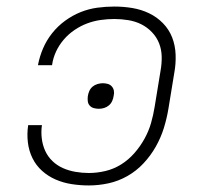

<svg xmlns="http://www.w3.org/2000/svg" viewBox="-20 -558 640 586"><path d="M251 8Q225 8 199 4Q173 0 150 -10Q127 -20 108.5 -36.5Q90 -53 79 -75.5Q68 -98 65 -124Q62 -150 66 -176H108Q105 -156 107.5 -135.5Q110 -115 118 -97.5Q126 -80 140 -66.5Q154 -53 172 -45Q190 -37 210.5 -33.5Q231 -30 251 -30Q276 -30 301.5 -36Q327 -42 349.5 -56Q372 -70 390 -90.5Q408 -111 421 -134.5Q434 -158 441 -182.5Q448 -207 452 -232L470 -342Q474 -364 473.5 -385.5Q473 -407 465.5 -426Q458 -445 443.5 -460Q429 -475 411 -484Q393 -493 371.5 -496.5Q350 -500 329 -500Q308 -500 287 -497Q266 -494 246 -486.5Q226 -479 207.5 -466.5Q189 -454 174.5 -437Q160 -420 151 -400.5Q142 -381 139 -360Q139 -359 139 -359Q139 -359 139 -359H96Q96 -359 96 -359.5Q96 -360 96 -360Q101 -386 111.5 -410.5Q122 -435 139 -456.5Q156 -478 178.5 -494.5Q201 -511 226 -521Q251 -531 277 -534.5Q303 -538 329 -538Q357 -538 384 -533.5Q411 -529 435 -517.5Q459 -506 477.5 -487Q496 -468 505.5 -443.5Q515 -419 516 -391Q517 -363 512 -336L494 -226Q489 -196 480 -167Q471 -138 455.5 -110.5Q440 -83 418 -59.5Q396 -36 368.5 -20.5Q341 -5 311 1.5Q281 8 251 8ZM282 -226Q274 -226 266.5 -228Q259 -230 254 -235.5Q249 -241 248 -248.5Q247 -256 248 -264Q249 -272 252.5 -280Q256 -288 262.5 -293.5Q269 -299 277.5 -301.5Q286 -304 294 -304Q301 -304 308.5 -302Q316 -300 321 -294.5Q326 -289 327.5 -281.5Q329 -274 327 -266Q326 -258 322.5 -250Q319 -242 312.5 -236.5Q306 -231 298 -228.5Q290 -226 282 -226Z"/></svg>

Font: Iosevka Curly XLtEx
Style: Italic
Weight: 200
Width: 7
Italic angle: -9°
Monospace: yes
Designer: Belleve Invis
Foundry: Belleve Invis
Version: Version 11.1.0; ttfautohint (v1.8.3)